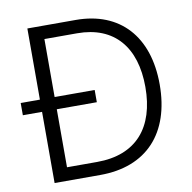

<svg xmlns="http://www.w3.org/2000/svg" viewBox="-81 -809 890 890"><g transform="rotate(-10 364.0 -364.0)"><path d="M319.8 0C539.1 0 664.1 -136.7 664.1 -365.7C664.1 -591.3 541 -727.5 332.5 -727.5H105V-392.6H14.6V-335H105V0ZM174.3 -62V-335H362.8V-392.6H174.3V-665.5H328.1C503.4 -665.5 596.7 -552.7 596.7 -365.7C596.7 -175.8 501.5 -62 315.9 -62Z"/></g></svg>

Font: Raveo Light
Style: Regular
Weight: 300
Designer: Jakub Foglar, Rasmus Andersson (Inter)
Foundry: Jakubfoglar.com
Version: Version 1.100;Glyphs 3.2.3 (3260)